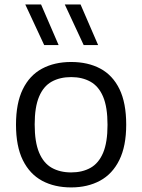

<svg xmlns="http://www.w3.org/2000/svg" viewBox="-20 -828 636 858"><path d="M298 9.5Q223.5 9.5 168.2 -20.2Q113 -50 82.2 -112Q51.5 -174 51.5 -271Q51.5 -367 81.8 -429Q112 -491 167.5 -521Q223 -551 298 -551Q373 -551 428.2 -521.5Q483.5 -492 513.8 -430Q544 -368 544 -271Q544 -175 513.2 -112.8Q482.5 -50.5 427 -20.5Q371.5 9.5 298 9.5ZM298 -57.5Q348 -57.5 384.5 -78Q421 -98.5 440.8 -145.2Q460.5 -192 460.5 -270Q460.5 -349 440.8 -395.8Q421 -442.5 384.2 -463Q347.5 -483.5 298 -483.5Q248 -483.5 211.2 -463.2Q174.5 -443 154.8 -396.5Q135 -350 135 -272Q135 -193 154.8 -146Q174.5 -99 211.2 -78.2Q248 -57.5 298 -57.5ZM354 -626.5 269.5 -808H340L418.5 -626.5ZM177.5 -626.5 93 -808H163.5L242 -626.5Z"/></svg>

Font: Encode Sans SemiExpanded
Style: Regular
Weight: 400
Width: 6
Designer: Multiple Designers
Foundry: Impallari Type
Version: Version 3.002